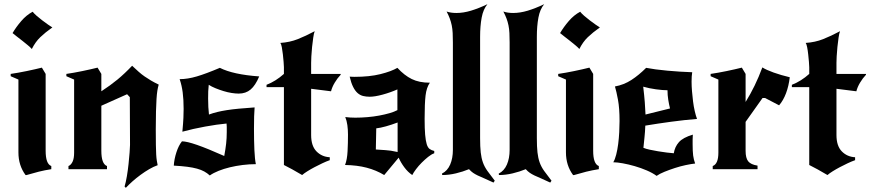

<svg xmlns="http://www.w3.org/2000/svg" viewBox="-20 -808 4156 917"><path d="M198 -455V-88Q198 -25 225 -15V0Q193 5 165 12Q137 19 107 28H102Q68 -18 68 -80V-428L31 -444V-455Q66 -460 107 -468.5Q148 -477 180 -485ZM40 -650Q57 -679 81.5 -707.5Q106 -736 136 -752Q142 -744 154.5 -733Q167 -722 181.5 -711Q196 -700 209.5 -690.5Q223 -681 230 -677Q196 -653 172.5 -630.5Q149 -608 132 -574Q126 -581 113.5 -591.5Q101 -602 87 -613Q73 -624 60 -634Q47 -644 40 -650Z M464 -372Q507 -400 541 -428Q575 -456 611 -494Q628 -478 642 -465.5Q656 -453 670.5 -443Q685 -433 701 -423.5Q717 -414 738 -404Q734 -390 731.5 -374.5Q729 -359 727.5 -335Q726 -311 725 -276Q724 -241 724 -189Q724 -145 724.5 -116.5Q725 -88 726 -70Q727 -52 729 -40.5Q731 -29 733 -19Q713 -12 692.5 0Q672 12 651.5 27Q631 42 613 58Q595 74 581 89L575 83Q581 63 586 33.5Q591 4 594 -25.5Q597 -55 599 -80Q601 -105 601 -116Q601 -173 600.5 -230Q600 -287 600 -344L587 -358L464 -303V-88Q464 -25 491 -15V0H307V-15Q319 -20 326.5 -35.5Q334 -51 334 -79V-428L297 -444V-455Q332 -460 373 -468.5Q414 -477 446 -485L464 -455Z M977 -403Q975 -387 974.5 -372Q974 -357 974 -337Q974 -317 975 -297Q976 -277 978 -261Q997 -268 1017.5 -273Q1038 -278 1063.5 -282Q1089 -286 1121 -289Q1153 -292 1196 -295Q1193 -260 1193 -193Q1193 -136 1195 -91.5Q1197 -47 1202 -24Q1171 -24 1139 -20Q1107 -16 1078 -9Q1049 -2 1024 8Q999 18 982 30Q970 19 955.5 11Q941 3 921 -2.5Q901 -8 874 -11.5Q847 -15 810 -17Q812 -48 822.5 -80.5Q833 -113 849 -133Q872 -133 921 -116Q970 -99 1051 -63Q1057 -95 1060 -121.5Q1063 -148 1063 -177Q1063 -195 1063 -203Q1063 -211 1062 -218Q1018 -214 960 -203.5Q902 -193 851 -179Q855 -222 856 -245.5Q857 -269 857 -288Q857 -333 852.5 -367Q848 -401 838 -430Q876 -430 920 -443Q964 -456 1030 -484Q1093 -452 1218 -443Q1200 -400 1177 -380.5Q1154 -361 1120 -361Q1105 -361 1086 -364Q1067 -367 1047.5 -373Q1028 -379 1009.5 -386.5Q991 -394 977 -403Z M1466 -384V-163Q1466 -111 1491.5 -85Q1517 -59 1555 -57V-43Q1538 -37 1519 -28Q1500 -19 1482 -9.5Q1464 0 1448 10Q1432 20 1423 28Q1400 14 1376 1Q1352 -12 1336 -20V-392H1253V-403Q1297 -420 1336 -455V-487Q1336 -495 1334.5 -512.5Q1333 -530 1331 -548.5Q1329 -567 1326 -582.5Q1323 -598 1319 -603Q1364 -606 1402 -621Q1440 -636 1483 -659Q1479 -649 1476 -628Q1473 -607 1470.5 -583.5Q1468 -560 1467 -538.5Q1466 -517 1466 -508V-455H1607V-451Q1591 -434 1578.5 -413Q1566 -392 1561 -372Z M1775 -94Q1797 -92 1820.5 -91Q1844 -90 1879 -82V-223Q1850 -212 1823 -204.5Q1796 -197 1777 -195ZM2033 -413Q2017 -390 2012.5 -352Q2008 -314 2008 -241Q2008 -193 2010.5 -164.5Q2013 -136 2018 -119.5Q2023 -103 2032 -96.5Q2041 -90 2054 -87V-76Q2040 -71 2024.5 -58.5Q2009 -46 1994 -31Q1979 -16 1967 0Q1955 16 1949 28Q1928 14 1911 -9Q1894 -32 1884 -55L1815 28Q1777 5 1731.5 -7Q1686 -19 1628 -20Q1638 -46 1640 -85.5Q1642 -125 1642 -165Q1642 -189 1639 -210.5Q1636 -232 1629 -249Q1651 -246 1677 -246Q1705 -246 1734.5 -248.5Q1764 -251 1791 -256Q1818 -261 1840.5 -267.5Q1863 -274 1878 -282V-381Q1844 -366 1807 -356Q1770 -346 1746 -346Q1729 -346 1714.5 -349.5Q1700 -353 1688 -363.5Q1676 -374 1666.5 -393Q1657 -412 1650 -442Q1656 -442 1658.5 -441.5Q1661 -441 1673 -441Q1745 -441 1797 -454Q1849 -467 1878 -484Q1911 -448 1946.5 -430.5Q1982 -413 2033 -413Z M2091 21Q2117 8 2130 -22Q2143 -52 2143 -92V-605Q2143 -630 2142 -650Q2141 -670 2137.5 -687Q2134 -704 2128 -720Q2122 -736 2113 -753Q2133 -746 2160 -746Q2193 -746 2229.5 -757Q2266 -768 2308 -788Q2288 -764 2280.5 -724Q2273 -684 2273 -632V-148Q2273 -107 2276 -80Q2279 -53 2286.5 -32Q2294 -11 2308 8.5Q2322 28 2343 55L2337 64Q2310 51 2292 43.5Q2274 36 2261.5 30Q2249 24 2239.5 17.5Q2230 11 2220 0Q2191 12 2157.5 20Q2124 28 2092 28Z M2362 21Q2388 8 2401 -22Q2414 -52 2414 -92V-605Q2414 -630 2413 -650Q2412 -670 2408.5 -687Q2405 -704 2399 -720Q2393 -736 2384 -753Q2404 -746 2431 -746Q2464 -746 2500.5 -757Q2537 -768 2579 -788Q2559 -764 2551.5 -724Q2544 -684 2544 -632V-148Q2544 -107 2547 -80Q2550 -53 2557.5 -32Q2565 -11 2579 8.5Q2593 28 2614 55L2608 64Q2581 51 2563 43.5Q2545 36 2532.5 30Q2520 24 2510.5 17.5Q2501 11 2491 0Q2462 12 2428.5 20Q2395 28 2363 28Z M2813 -455V-88Q2813 -25 2840 -15V0Q2808 5 2780 12Q2752 19 2722 28H2717Q2683 -18 2683 -80V-428L2646 -444V-455Q2681 -460 2722 -468.5Q2763 -477 2795 -485ZM2655 -650Q2672 -679 2696.5 -707.5Q2721 -736 2751 -752Q2757 -744 2769.5 -733Q2782 -722 2796.5 -711Q2811 -700 2824.5 -690.5Q2838 -681 2845 -677Q2811 -653 2787.5 -630.5Q2764 -608 2747 -574Q2741 -581 2728.5 -591.5Q2716 -602 2702 -613Q2688 -624 2675 -634Q2662 -644 2655 -650Z M3116 32Q3097 18 3069 6Q3041 -6 3011.5 -14.5Q2982 -23 2954.5 -28Q2927 -33 2909 -33Q2917 -46 2923 -69.5Q2929 -93 2932.5 -120.5Q2936 -148 2937.5 -177Q2939 -206 2939 -230Q2939 -291 2931.5 -331.5Q2924 -372 2917 -395Q2960 -403 2995.5 -426Q3031 -449 3066 -484Q3107 -476 3167 -470.5Q3227 -465 3286 -463Q3283 -445 3283 -418Q3283 -397 3285 -372.5Q3287 -348 3290 -324Q3293 -300 3298 -278Q3303 -256 3309 -240Q3248 -235 3185 -226.5Q3122 -218 3062 -208Q3061 -179 3058 -151Q3055 -123 3053 -102Q3065 -97 3083.5 -93Q3102 -89 3123 -85.5Q3144 -82 3164 -79.5Q3184 -77 3198 -76Q3203 -107 3222.5 -129Q3242 -151 3289 -165Q3288 -153 3288 -141.5Q3288 -130 3288 -119Q3288 -85 3290.5 -65.5Q3293 -46 3300 -27Q3281 -25 3255 -19.5Q3229 -14 3203 -5.5Q3177 3 3153.5 12.5Q3130 22 3116 32ZM3052 -394Q3057 -352 3059.5 -320Q3062 -288 3063 -261L3180 -290Q3175 -310 3171.5 -332Q3168 -354 3168 -377Q3145 -377 3112.5 -381.5Q3080 -386 3052 -394Z M3541 -321Q3564 -358 3584 -399Q3604 -440 3621 -486Q3640 -474 3675 -461.5Q3710 -449 3752 -439Q3747 -397 3734 -362.5Q3721 -328 3701 -305L3634 -340H3622L3541 -226V-88Q3541 -53 3553.5 -37.5Q3566 -22 3598 -17V0H3384V-15Q3411 -25 3411 -79V-428L3374 -444V-455Q3409 -460 3450 -468.5Q3491 -477 3523 -485L3541 -455Z M3975 -384V-163Q3975 -111 4000.5 -85Q4026 -59 4064 -57V-43Q4047 -37 4028 -28Q4009 -19 3991 -9.5Q3973 0 3957 10Q3941 20 3932 28Q3909 14 3885 1Q3861 -12 3845 -20V-392H3762V-403Q3806 -420 3845 -455V-487Q3845 -495 3843.5 -512.5Q3842 -530 3840 -548.5Q3838 -567 3835 -582.5Q3832 -598 3828 -603Q3873 -606 3911 -621Q3949 -636 3992 -659Q3988 -649 3985 -628Q3982 -607 3979.5 -583.5Q3977 -560 3976 -538.5Q3975 -517 3975 -508V-455H4116V-451Q4100 -434 4087.5 -413Q4075 -392 4070 -372Z"/></svg>

Font: New Rocker
Style: Regular
Weight: 400
Designer: Pablo Impallari, Brenda Gallo, Rodrigo Fuenzalida
Foundry: Pablo Impallari, Brenda Gallo, Rodrigo Fuenzalida
Version: Version 1.000; ttfautohint (v0.93) -l 8 -r 50 -G 200 -x 14 -